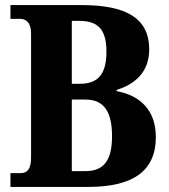

<svg xmlns="http://www.w3.org/2000/svg" viewBox="-20 -734 663 754"><path d="M21 0H327C506 0 592 -65 592 -196C592 -303 528 -360 438 -376V-381C507 -402 566 -449 566 -540C566 -664 473 -714 301 -714H21V-660H59C79 -660 102 -649 102 -601V-115C102 -73 89 -54 61 -54H21ZM293 -405H262V-652H292C361 -652 398 -622 398 -532C398 -442 365 -405 293 -405ZM315 -62H262V-343H316C387 -343 420 -297 420 -199C420 -98 383 -62 315 -62Z"/></svg>

Font: Noto Serif Myanmar Condensed ExtraBold
Style: Regular
Weight: 800
Width: 3
Designer: Ben Mitchell and the Monotype Design Team
Foundry: Monotype Imaging Inc.
Version: Version 2.106